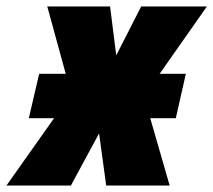

<svg xmlns="http://www.w3.org/2000/svg" viewBox="-75 -573 659 593"><path d="M144 0 231 -161 253 0H449L389 -208H468L499 -345H418L564 -553H361L284 -402L265 -553H71L128 -345H46L14 -208H92L-55 0Z"/></svg>

Font: Noto Sans Display SemiCondensed Black
Style: Italic
Weight: 900
Width: 4
Designer: Monotype Design team
Foundry: Monotype Imaging Inc.
Version: 1.000